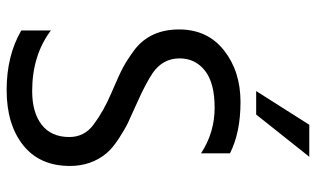

<svg xmlns="http://www.w3.org/2000/svg" viewBox="-202 -720 929 564"><g transform="rotate(90 262.0 -437.5)"><path d="M316 -726H247L346 -882H440ZM467 -179Q467 -90 406 -41.5Q345 7 244 7Q143 7 69 -36V-123Q142 -68 247 -68Q310 -68 346 -96Q382 -124 382 -177Q382 -221 346 -248Q306 -278 253 -300.5Q200 -323 177.5 -335Q155 -347 124 -370Q66 -416 66 -499.5Q66 -583 127.5 -631.5Q189 -680 279 -680Q369 -680 430 -649V-564Q369 -604 296 -604Q223 -604 187 -575.5Q151 -547 151 -501Q151 -452 194 -422Q226 -401 274 -379.5Q322 -358 340 -349.5Q358 -341 386.5 -322.5Q415 -304 430 -286Q467 -241 467 -179Z"/></g></svg>

Font: Hind Vadodara
Style: Regular
Weight: 400
Designer: Hitesh Malaviya
Foundry: Indian Type Foundry
Version: Version 0.702;PS 1.0;hotconv 1.0.81;makeotf.lib2.5.63406